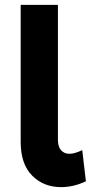

<svg xmlns="http://www.w3.org/2000/svg" viewBox="-20 -762 373 789"><path d="M266 -130Q286 -130 318 -145L333 -17Q282 7 231 7Q159 7 112 -40.5Q65 -88 65 -178V-742H218V-188Q218 -159 231 -144.5Q244 -130 266 -130Z"/></svg>

Font: TypoPRO Montserrat Alternates
Style: Regular
Weight: 600
Designer: Julieta Ulanovsky
Foundry: Julieta Ulanovsky
Version: Version 6.001